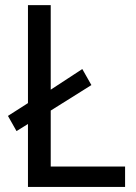

<svg xmlns="http://www.w3.org/2000/svg" viewBox="-20 -734 535 754"><path d="M471.2 0V-80.1H179.2V-299.8L338.9 -399.9L303.2 -462.9L179.2 -381.8V-713.9H89.8V-329.1L11.2 -278.8L44.9 -219.2L89.8 -247.1V0Z"/></svg>

Font: Avrile Sans
Style: Regular
Weight: 400
Designer: Monotype Design Team, Google (font), Stefan Peev (BGR Cyrillic), Cristiano Sobral (main changes)
Foundry: The Avrile Sans Project Authors
Version: Version 3.110